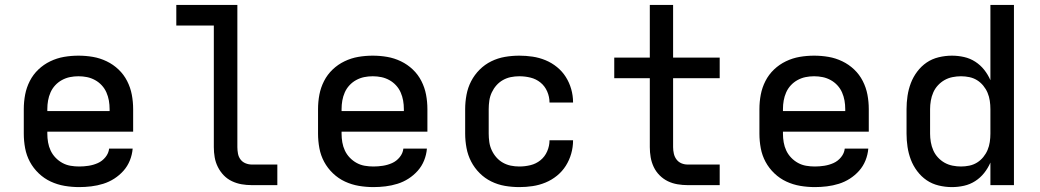

<svg xmlns="http://www.w3.org/2000/svg" viewBox="-20 -755 4240 783"><path d="M303 8Q273 8 243.5 3Q214 -2 187 -14.5Q160 -27 138 -48Q116 -69 102 -95Q88 -121 82.5 -150.5Q77 -180 77 -210V-310Q77 -340 82.5 -369Q88 -398 101.5 -424.5Q115 -451 136.5 -471.5Q158 -492 185 -505Q212 -518 241 -523Q270 -528 300 -528Q330 -528 359 -523Q388 -518 415 -505Q442 -492 463.5 -471.5Q485 -451 498.5 -424.5Q512 -398 517.5 -369Q523 -340 523 -310V-218H173V-210Q173 -192 176 -174.5Q179 -157 186.5 -141Q194 -125 206.5 -112Q219 -99 234.5 -90.5Q250 -82 267.5 -79Q285 -76 303 -76Q322 -76 341.5 -79Q361 -82 379 -90Q397 -98 410 -114Q423 -130 425 -149H521Q519 -124 509.5 -100.5Q500 -77 483.5 -58.5Q467 -40 446 -26.5Q425 -13 401 -5.5Q377 2 352 5Q327 8 303 8ZM173 -302H427V-310Q427 -328 424 -345Q421 -362 414 -378Q407 -394 395 -407Q383 -420 367.5 -428.5Q352 -437 335 -440.5Q318 -444 300 -444Q282 -444 265 -440.5Q248 -437 232.5 -428.5Q217 -420 205 -407Q193 -394 186 -378Q179 -362 176 -345Q173 -328 173 -310Z M1007 0Q986 0 965.5 -3.5Q945 -7 926 -16Q907 -25 892.5 -40Q878 -55 868.5 -74Q859 -93 855.5 -113.5Q852 -134 852 -155V-651H699V-735H948V-155Q948 -142 950.5 -128.5Q953 -115 961 -104.5Q969 -94 981.5 -89Q994 -84 1007 -84H1111V0Z M1503 8Q1473 8 1443.5 3Q1414 -2 1387 -14.5Q1360 -27 1338 -48Q1316 -69 1302 -95Q1288 -121 1282.5 -150.5Q1277 -180 1277 -210V-310Q1277 -340 1282.5 -369Q1288 -398 1301.5 -424.5Q1315 -451 1336.5 -471.5Q1358 -492 1385 -505Q1412 -518 1441 -523Q1470 -528 1500 -528Q1530 -528 1559 -523Q1588 -518 1615 -505Q1642 -492 1663.5 -471.5Q1685 -451 1698.5 -424.5Q1712 -398 1717.5 -369Q1723 -340 1723 -310V-218H1373V-210Q1373 -192 1376 -174.5Q1379 -157 1386.5 -141Q1394 -125 1406.5 -112Q1419 -99 1434.5 -90.5Q1450 -82 1467.5 -79Q1485 -76 1503 -76Q1522 -76 1541.5 -79Q1561 -82 1579 -90Q1597 -98 1610 -114Q1623 -130 1625 -149H1721Q1719 -124 1709.5 -100.5Q1700 -77 1683.5 -58.5Q1667 -40 1646 -26.5Q1625 -13 1601 -5.5Q1577 2 1552 5Q1527 8 1503 8ZM1373 -302H1627V-310Q1627 -328 1624 -345Q1621 -362 1614 -378Q1607 -394 1595 -407Q1583 -420 1567.5 -428.5Q1552 -437 1535 -440.5Q1518 -444 1500 -444Q1482 -444 1465 -440.5Q1448 -437 1432.5 -428.5Q1417 -420 1405 -407Q1393 -394 1386 -378Q1379 -362 1376 -345Q1373 -328 1373 -310Z M2098 8Q2068 8 2039 3Q2010 -2 1983.5 -15Q1957 -28 1936 -49Q1915 -70 1901.5 -96Q1888 -122 1882.5 -151.5Q1877 -181 1877 -210V-310Q1877 -339 1882.5 -368.5Q1888 -398 1901.5 -424Q1915 -450 1936 -471Q1957 -492 1983.5 -505Q2010 -518 2039 -523Q2068 -528 2098 -528Q2125 -528 2152 -524Q2179 -520 2204.5 -509.5Q2230 -499 2251.5 -481.5Q2273 -464 2287.5 -441Q2302 -418 2309.5 -391.5Q2317 -365 2317 -338Q2317 -337 2317 -337Q2317 -337 2317 -337H2221Q2221 -337 2221 -337Q2221 -337 2221 -337Q2221 -360 2211.5 -382Q2202 -404 2184 -418.5Q2166 -433 2143.5 -438.5Q2121 -444 2098 -444Q2080 -444 2063 -440.5Q2046 -437 2031 -428.5Q2016 -420 2004.5 -407Q1993 -394 1985.5 -378Q1978 -362 1975.5 -344.5Q1973 -327 1973 -310V-210Q1973 -193 1975.5 -175.5Q1978 -158 1985.5 -142Q1993 -126 2004.5 -113Q2016 -100 2031 -91.5Q2046 -83 2063 -79.5Q2080 -76 2098 -76Q2121 -76 2143.5 -81.5Q2166 -87 2184 -101.5Q2202 -116 2211.5 -138Q2221 -160 2221 -183Q2221 -183 2221 -183Q2221 -183 2221 -183H2317Q2317 -183 2317 -183Q2317 -183 2317 -182Q2317 -155 2309.5 -128.5Q2302 -102 2287.5 -79Q2273 -56 2251.5 -38.5Q2230 -21 2204.5 -10.5Q2179 0 2152 4Q2125 8 2098 8Z M2784 0Q2764 0 2743 -3.5Q2722 -7 2703.5 -16Q2685 -25 2670 -40Q2655 -55 2646 -74Q2637 -93 2633.5 -113.5Q2630 -134 2630 -155V-436H2485V-520H2630V-735H2725V-520H2915V-436H2725V-155Q2725 -142 2728 -128.5Q2731 -115 2739 -104.5Q2747 -94 2759 -89Q2771 -84 2784 -84H2915V0Z M3303 8Q3273 8 3243.5 3Q3214 -2 3187 -14.5Q3160 -27 3138 -48Q3116 -69 3102 -95Q3088 -121 3082.5 -150.5Q3077 -180 3077 -210V-310Q3077 -340 3082.5 -369Q3088 -398 3101.5 -424.5Q3115 -451 3136.5 -471.5Q3158 -492 3185 -505Q3212 -518 3241 -523Q3270 -528 3300 -528Q3330 -528 3359 -523Q3388 -518 3415 -505Q3442 -492 3463.5 -471.5Q3485 -451 3498.5 -424.5Q3512 -398 3517.5 -369Q3523 -340 3523 -310V-218H3173V-210Q3173 -192 3176 -174.5Q3179 -157 3186.5 -141Q3194 -125 3206.5 -112Q3219 -99 3234.5 -90.5Q3250 -82 3267.5 -79Q3285 -76 3303 -76Q3322 -76 3341.5 -79Q3361 -82 3379 -90Q3397 -98 3410 -114Q3423 -130 3425 -149H3521Q3519 -124 3509.5 -100.5Q3500 -77 3483.5 -58.5Q3467 -40 3446 -26.5Q3425 -13 3401 -5.5Q3377 2 3352 5Q3327 8 3303 8ZM3173 -302H3427V-310Q3427 -328 3424 -345Q3421 -362 3414 -378Q3407 -394 3395 -407Q3383 -420 3367.5 -428.5Q3352 -437 3335 -440.5Q3318 -444 3300 -444Q3282 -444 3265 -440.5Q3248 -437 3232.5 -428.5Q3217 -420 3205 -407Q3193 -394 3186 -378Q3179 -362 3176 -345Q3173 -328 3173 -310Z M3862 8Q3835 8 3808 1.5Q3781 -5 3759 -20Q3737 -35 3720.5 -57Q3704 -79 3694.5 -104Q3685 -129 3681 -156Q3677 -183 3677 -210V-310Q3677 -337 3681 -364Q3685 -391 3694.5 -416Q3704 -441 3720.5 -463Q3737 -485 3759 -500Q3781 -515 3808 -521.5Q3835 -528 3862 -528Q3887 -528 3911.5 -522.5Q3936 -517 3957 -503.5Q3978 -490 3993.5 -470.5Q4009 -451 4019 -428V-735H4115V0H4019V-92Q4009 -69 3993.5 -49.5Q3978 -30 3957 -16.5Q3936 -3 3911.5 2.5Q3887 8 3862 8ZM3899 -76Q3916 -76 3933 -79.5Q3950 -83 3964.5 -92Q3979 -101 3990 -114.5Q4001 -128 4007.5 -143.5Q4014 -159 4016.5 -176Q4019 -193 4019 -210V-310Q4019 -327 4016.5 -344Q4014 -361 4007.5 -376.5Q4001 -392 3990 -405.5Q3979 -419 3964.5 -428Q3950 -437 3933 -440.5Q3916 -444 3899 -444Q3882 -444 3864.5 -440.5Q3847 -437 3832 -428.5Q3817 -420 3805 -407Q3793 -394 3786 -378Q3779 -362 3776 -344.5Q3773 -327 3773 -310V-210Q3773 -193 3776 -175.5Q3779 -158 3786 -142Q3793 -126 3805 -113Q3817 -100 3832 -91.5Q3847 -83 3864.5 -79.5Q3882 -76 3899 -76Z"/></svg>

Font: Iosevka SS04 Medium Extended
Style: Regular
Weight: 500
Width: 7
Monospace: yes
Designer: Belleve Invis
Foundry: Belleve Invis
Version: Version 19.0.0; ttfautohint (v1.8.4)